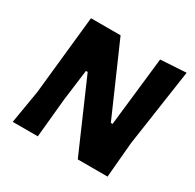

<svg xmlns="http://www.w3.org/2000/svg" viewBox="-143 -805 977 961"><g transform="rotate(30 345.5 -324.0)"><path d="M673 -648 608 -203 590 0H418L242 -404H232L209 -226L187 0H42L74 -190L122 -645H293L470 -241H480L525 -639Z"/></g></svg>

Font: Alegreya Sans SC ExtraBold
Style: Italic
Weight: 800
Italic angle: -7°
Designer: Juan Pablo del Peral
Foundry: Huerta Tipografica
Version: Version 2.007